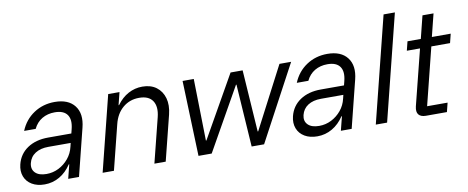

<svg xmlns="http://www.w3.org/2000/svg" viewBox="-62 -972 3056 1254"><g transform="rotate(-10 1465.5 -345.5)"><path d="M149.2 9.2Q100 9.2 65.4 -11.2Q30.8 -31.7 17.1 -67.5Q3.3 -103.3 14.2 -147.5Q30.8 -214.2 86.3 -251.3Q141.7 -288.3 223.3 -288.3H377.5L384.2 -315Q400 -376.7 376.7 -410Q353.3 -443.3 294.2 -443.3Q246.7 -443.3 210 -421.7Q173.3 -400 153.3 -358.3H76.7Q105.8 -429.2 166.7 -469.6Q227.5 -510 305 -510Q395.8 -510 437.1 -456.2Q478.3 -402.5 455.8 -313.3L377.5 0H305.8L329.2 -92.5H325.8Q293.3 -43.3 247.9 -17.1Q202.5 9.2 149.2 9.2ZM172.5 -55.8Q215.8 -55.8 253.8 -75Q291.7 -94.2 319.2 -127.5Q346.7 -160.8 356.7 -204.2L362.5 -228.3H214.2Q161.7 -228.3 127.5 -206.2Q93.3 -184.2 83.3 -143.3Q74.2 -104.2 98.3 -80Q122.5 -55.8 172.5 -55.8Z M534.2 0 659.2 -500H734.2L713.3 -416.7H716.7Q750 -462.5 793.3 -485.8Q836.7 -509.2 886.7 -509.2Q942.5 -509.2 979.2 -481.7Q1015.8 -454.2 1029.2 -407.1Q1042.5 -360 1027.5 -299.2L952.5 0H877.5L951.7 -295.8Q968.3 -363.3 942.5 -402.1Q916.7 -440.8 853.3 -440.8Q790.8 -440.8 745.4 -402.5Q700 -364.2 683.3 -295.8L609.2 0Z M1170 0 1152.5 -500H1226.7L1235 -90H1238.3L1470.8 -500H1550.8L1578.3 -90H1581.7L1795 -500H1872.5L1605 0H1522.5L1495 -415H1491.7L1257.5 0Z M1957.5 9.2Q1908.3 9.2 1873.8 -11.2Q1839.2 -31.7 1825.4 -67.5Q1811.7 -103.3 1822.5 -147.5Q1839.2 -214.2 1894.6 -251.3Q1950 -288.3 2031.7 -288.3H2185.8L2192.5 -315Q2208.3 -376.7 2185 -410Q2161.7 -443.3 2102.5 -443.3Q2055 -443.3 2018.3 -421.7Q1981.7 -400 1961.7 -358.3H1885Q1914.2 -429.2 1975 -469.6Q2035.8 -510 2113.3 -510Q2204.2 -510 2245.4 -456.2Q2286.7 -402.5 2264.2 -313.3L2185.8 0H2114.2L2137.5 -92.5H2134.2Q2101.7 -43.3 2056.2 -17.1Q2010.8 9.2 1957.5 9.2ZM1980.8 -55.8Q2024.2 -55.8 2062.1 -75Q2100 -94.2 2127.5 -127.5Q2155 -160.8 2165 -204.2L2170.8 -228.3H2022.5Q1970 -228.3 1935.8 -206.2Q1901.7 -184.2 1891.7 -143.3Q1882.5 -104.2 1906.7 -80Q1930.8 -55.8 1980.8 -55.8Z M2345.8 0 2520.8 -700H2595.8L2420.8 0Z M2678.3 0Q2645 0 2630.4 -17.9Q2615.8 -35.8 2624.2 -71.7L2716.7 -440H2629.2L2644.2 -500H2732.5L2770 -650H2843.3L2805.8 -500H2930.8L2915.8 -440H2791.7L2696.7 -60H2832.5L2817.5 0Z"/></g></svg>

Font: Funnel Sans Light
Style: Italic
Weight: 300
Italic angle: -14.036°
Designer: NORD ID, Kristian Moeller
Foundry: Dicotype
Version: Version 1.000